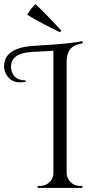

<svg xmlns="http://www.w3.org/2000/svg" viewBox="-70 -922 483 942"><path d="M231 -771 224 -764Q144 -802 64 -849Q78 -877 104 -902Q168 -841 231 -771ZM321 -10H334V0H115V-10H128Q154 -10 173 -28.5Q192 -47 192 -73V-673L85 -667Q-16 -661 -16 -594Q-16 -567 1.5 -547.5Q19 -528 57 -527V-521Q43 -518 29 -518Q-15 -518 -37 -553Q-50 -573 -50 -597Q-50 -682 79 -696Q80 -696 178.5 -702.5Q277 -709 334 -720L336 -710Q293 -703 275 -681Q257 -659 257 -620V-73Q258 -47 276.5 -28.5Q295 -10 321 -10Z"/></svg>

Font: Cinzel Decorative
Style: Regular
Weight: 400
Designer: Natanael Gama
Version: Version 1.001;PS 001.001;hotconv 1.0.56;makeotf.lib2.0.21325